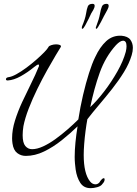

<svg xmlns="http://www.w3.org/2000/svg" viewBox="-20 -792 712 1000"><path d="M452 188Q416 188 398 160Q380 132 374 91Q372 76 370.5 59.5Q369 43 369 25Q369 -10 373 -50.5Q377 -91 384 -134Q346 -97 301.5 -61.5Q257 -26 209.5 -3Q162 20 114 20Q89 20 69.5 5Q50 -10 45 -45Q44 -52 43.5 -58.5Q43 -65 43 -72Q43 -116 58 -164Q73 -212 95.5 -260.5Q118 -309 141.5 -356Q165 -403 181 -443Q183 -446 183 -448.5Q183 -451 183 -452Q183 -456 180 -456Q174 -456 158 -443Q124 -415 88 -395Q52 -375 21 -373H20Q11 -373 11 -379Q11 -388 24 -390Q41 -392 65.5 -405.5Q90 -419 117 -439Q144 -459 168.5 -480.5Q193 -502 210.5 -520Q228 -538 233 -548Q235 -553 247.5 -557Q260 -561 272 -561Q283 -561 291 -558Q299 -555 297 -548Q290 -537 270.5 -504.5Q251 -472 225.5 -426.5Q200 -381 174.5 -329Q149 -277 129.5 -226.5Q110 -176 102 -135Q100 -122 99 -110.5Q98 -99 98 -88Q98 -48 112 -31.5Q126 -15 147 -15Q173 -15 204.5 -29.5Q236 -44 268.5 -67.5Q301 -91 332 -118Q363 -145 388 -170Q398 -235 412.5 -297Q427 -359 443.5 -411Q460 -463 476 -495Q500 -547 533 -577.5Q566 -608 612 -606Q646 -603 659 -585Q672 -567 672 -543Q672 -525 666 -505Q653 -461 625.5 -416.5Q598 -372 564 -329Q530 -286 496 -246Q462 -206 435 -171Q430 -144 425.5 -109.5Q421 -75 418.5 -42Q416 -9 416 15Q416 112 449 153Q461 168 477 168Q489 168 498 158Q502 150 510 142Q516 136 520 136Q527 136 524 149Q523 153 519.5 158.5Q516 164 511 169Q504 178 486 183Q468 188 452 188ZM450 -234Q486 -268 523.5 -317Q561 -366 591.5 -420Q622 -474 635 -522Q637 -530 638 -537.5Q639 -545 639 -551Q639 -580 621 -580Q606 -580 584 -557Q529 -496 499.5 -413.5Q470 -331 450 -234ZM482 -642Q479 -642 479 -646Q479 -651 481 -654Q496 -693 500.5 -719Q505 -745 511 -758.5Q517 -772 535 -772Q546 -772 546 -762Q546 -753 539 -740.5Q532 -728 529 -722Q526 -718 520 -705.5Q514 -693 506 -678Q498 -663 491.5 -652.5Q485 -642 482 -642ZM409 -642Q406 -642 406 -646Q406 -651 407 -654Q424 -694 428 -720Q432 -746 437.5 -759Q443 -772 462 -772Q473 -772 473 -762Q473 -753 466 -740.5Q459 -728 455 -722Q452 -715 442.5 -695.5Q433 -676 423.5 -659Q414 -642 409 -642Z"/></svg>

Font: Allura
Style: Regular
Weight: 400
Designer: Robert E. Leuschke
Foundry: Robert E. Leuschke
Version: Version 1.110